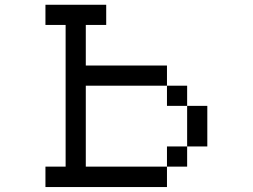

<svg xmlns="http://www.w3.org/2000/svg" viewBox="-20 -712 1040 790"><path d="M167 -26.4H250V-609.4H167V-692.4H417V-609.4H333V-442.4H667V-359.4H333V-26.4H667V57.6H167ZM667 -26.4V-109.4H750V-26.4ZM750 -109.4V-276.4H667V-359.4H750V-276.4H833V-109.4Z"/></svg>

Font: KH Dot kagurazaka 12
Style: Regular
Weight: 400
Designer: Original version for X68000 by Keitarou Hiraki (http://hp.vector.co.jp/authors/VA000874/) / TrueType conversion by Homem
Version: Version 1.00.20150527